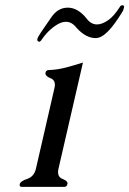

<svg xmlns="http://www.w3.org/2000/svg" viewBox="-20 -728 503 748"><path d="M132.3 -565.4Q124 -567.4 125.5 -575.2Q126.5 -583 140.6 -603.5L180.2 -661.1Q205.6 -698.2 244.1 -698.2Q283.2 -698.2 317.4 -655.8Q334.5 -632.8 357.9 -632.8Q377.9 -632.8 402.3 -649.9Q424.3 -665.5 447.3 -701.7Q450.7 -707.5 456.1 -707.5Q457 -707.5 458 -707.5Q463.4 -706.5 463.4 -701.2Q463.4 -699.7 462.9 -698.2Q460.9 -690.4 459.5 -686.5Q426.3 -631.3 400.4 -605.5Q375 -579.6 352.5 -579.6Q314 -579.6 277.3 -620.6Q259.8 -643.1 236.8 -643.1Q218.3 -643.1 197.3 -628.9L185.1 -620.1Q161.6 -602.1 140.1 -570.3Q136.2 -565.4 132.3 -565.4ZM208 -71.3Q206.1 -63.5 206.1 -57.6Q206.1 -38.1 223.1 -31.2Q245.6 -22.5 242.7 -11.2Q240.2 0 230.5 0H64.9Q56.6 0 56.6 -7.3Q56.6 -9.3 57.1 -11.2Q59.6 -22.5 86.4 -31.2Q112.8 -40 120.1 -71.3L191.9 -383.8Q193.8 -391.1 193.8 -397.5Q193.8 -417 176.8 -423.3Q156.7 -431.2 157.2 -441.9Q157.2 -443.4 157.2 -444.8Q159.7 -455.1 169.9 -455.1Q202.6 -456.1 236.3 -464.8Q269.5 -473.6 303.2 -484.4Z"/></svg>

Font: Caudex
Style: Italic
Weight: 400
Italic angle: -13°
Version: Version 1.04